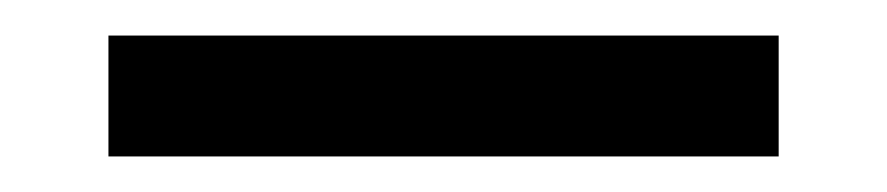

<svg xmlns="http://www.w3.org/2000/svg" viewBox="-20 -20 499 108"><path d="M41 68V0H418V68Z"/></svg>

Font: Mona Sans Expanded
Style: Regular
Weight: 400
Width: 7
Designer: Deni Anggara
Foundry: GitHub
Version: Version 2.000